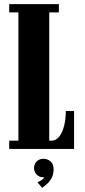

<svg xmlns="http://www.w3.org/2000/svg" viewBox="-20 -720 412 928"><path d="M24.5 0V-40H69V-660H24.5V-700H264.5V-660H218V-40H228Q250.5 -40 266 -59.5Q281.5 -79 289.8 -111.5Q298 -144 298 -183.5H338V0ZM184 188 161 161Q166 159.5 178 152.2Q190 145 194 136.5Q193 137 189 137Q170.5 137 157.5 124Q144.5 111 144.5 92Q144.5 73 157.5 60.2Q170.5 47.5 189 47.5Q209.5 47.5 224.2 60Q239 72.5 239 98.5Q239 123.5 229 141.2Q219 159 206 170.2Q193 181.5 184 188Z"/></svg>

Font: Imbue Thin 10pt Black
Style: Regular
Weight: 900
Version: Version 1.102